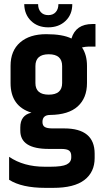

<svg xmlns="http://www.w3.org/2000/svg" viewBox="-20 -757 492 927"><path d="M441 -532H407Q394 -532 376 -528Q400 -492 400 -439V-356Q400 -284 355.5 -243.5Q311 -203 222 -202Q185 -202 185 -168Q185 -151 196 -144Q207 -137 234 -137H290Q437 -137 437 -15V6Q437 74 387.5 112Q338 150 237 150H199Q85 150 24 111V0Q94 48 196 48H223Q280 48 302 37Q324 26 324 3V-4Q324 -22 313.5 -30Q303 -38 275 -38H215Q78 -38 78 -126V-142Q78 -201 132 -213Q31 -244 31 -356V-439Q31 -512 77 -552Q123 -592 203 -592Q283 -592 325 -571Q346 -641 426 -641H441ZM280 -356V-438Q280 -495 215.5 -495Q151 -495 151 -438V-356Q151 -300 215.5 -300Q280 -300 280 -356ZM262 -737H329Q329 -687 296.5 -656Q264 -625 213 -625Q162 -625 130 -656Q98 -687 97 -737H164Q164 -713 177 -698.5Q190 -684 213 -684Q236 -684 249 -698.5Q262 -713 262 -737Z"/></svg>

Font: Khand Semibold
Style: Regular
Weight: 600
Designer: Devanagari: Sanchit Sawaria, Jyotish Sonowal; Latin: Satya Rajpurohit
Foundry: Indian Type Foundry
Version: Version 1.100;PS 1.0;hotconv 1.0.78;makeotf.lib2.5.61930; tt